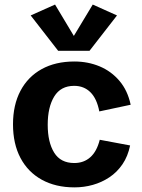

<svg xmlns="http://www.w3.org/2000/svg" viewBox="-20 -810 623 843"><path d="M307.1 12.7Q224.1 12.7 163.3 -21Q102.5 -54.7 69.8 -116.7Q37.1 -178.7 37.1 -264.2Q37.1 -349.1 69.8 -411.1Q102.5 -473.1 163.1 -506.6Q223.6 -540 306.6 -540Q366.2 -540 417.5 -518.6Q468.8 -497.1 504.6 -454.8Q540.5 -412.6 553.7 -350.1L416 -320.8Q405.3 -377 377 -405Q348.6 -433.1 305.7 -433.1Q246.6 -433.1 218 -386.2Q189.5 -339.4 189.5 -262.2Q189.5 -185.5 217.8 -139.9Q246.1 -94.2 306.2 -94.2Q347.7 -94.2 376.2 -119.4Q404.8 -144.5 418 -196.3L551.3 -171.4Q541.5 -123.5 517.6 -88.6Q493.7 -53.7 460.2 -31.5Q426.8 -9.3 387.7 1.7Q348.6 12.7 307.1 12.7ZM221.7 -790 304.2 -652.3 387.2 -790 493.7 -742.2 373 -586.9H235.4L114.7 -742.2Z"/></svg>

Font: Schibsted Grotesk
Style: Bold
Weight: 700
Designer: Bakken & Baeck AS, Henrik Kongsvoll
Foundry: Schibsted ASA
Version: Version 1.100;gftools[0.9.25]